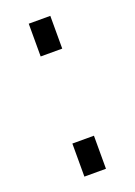

<svg xmlns="http://www.w3.org/2000/svg" viewBox="-108 -567 430 613"><g transform="rotate(-20 107.0 -260.0)"><path d="M70.3 0V-112.3H143.6V0ZM70.3 -408.2V-519.5H143.6V-408.2Z"/></g></svg>

Font: Mgen+ 1c regular
Style: Regular
Weight: 400
Designer: [Source Han Sans]
Ryoko NISHIZUKA  (kana & ideographs); Paul D. Hunt (Latin, Greek & Cyrillic); Wenlong ZHANG  (bopomofo
Version: Version 1.059.20150602